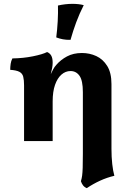

<svg xmlns="http://www.w3.org/2000/svg" viewBox="-20 -740 679 1007"><path d="M435.2 246.8Q422.4 241.4 415.3 231.9Q408.2 222.4 404.4 210.4Q408.8 196 410.8 180.8Q412.8 165.6 413.7 139.6Q414.6 113.6 414.6 67V-256.8Q414.6 -317.6 397 -342.5Q379.4 -367.4 350 -367.4Q323.6 -367.4 302.3 -348.8Q281 -330.2 268.6 -294.9Q256.2 -259.6 256.2 -207.6V0H106.2V-292Q106.2 -320.4 101.8 -337.7Q97.4 -355 81.7 -363.3Q66 -371.6 33.6 -373.8Q33.6 -389.6 35.9 -405.2Q38.2 -420.8 45 -433.6Q101.8 -434.4 152.6 -444.7Q203.4 -455 227 -467Q241.6 -461.2 248.9 -447.9Q256.2 -434.6 256.2 -411.2Q256.2 -399 253.5 -383.4Q250.8 -367.8 246.2 -350.8Q251.6 -362.4 258.5 -375.8Q265.4 -389.2 276.8 -401.4Q298.2 -426.2 331.4 -444.1Q364.6 -462 409.8 -462Q450 -462 485 -445.9Q520 -429.8 542.3 -394Q564.6 -358.2 564.6 -299V40Q564.6 84 568.7 120.6Q572.8 157.2 579.8 182Q541.2 191 504.8 207.7Q468.4 224.4 435.2 246.8ZM349.8 -531Q327.2 -530.6 309.5 -534Q291.8 -537.4 275 -543.8Q280.2 -583.6 282.7 -628.6Q285.2 -673.6 284 -711Q302 -715.2 321.5 -717.5Q341 -719.8 359.6 -719.8Q394 -719.8 419.2 -713Q396.4 -668 379.8 -623.3Q363.2 -578.6 349.8 -531Z"/></svg>

Font: Vollkorn
Style: Regular
Weight: 400
Designer: Friedrich Althausen
Foundry: Friedrich Althausen
Version: Version 4.104